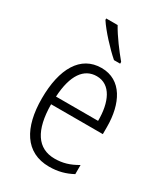

<svg xmlns="http://www.w3.org/2000/svg" viewBox="-191 -852 828 948"><g transform="rotate(30 222.5 -377.5)"><path d="M192 -765H127V-757C156 -712 220 -643 263 -606H298V-616C264 -657 219 -716 192 -765ZM230 -542C111 -542 49 -434 49 -264C49 -99 112 10 248 10C299 10 340 -2 379 -23V-75C335 -49 297 -38 252 -38C154 -38 104 -115 103 -262H398V-303C398 -434 346 -542 230 -542ZM230 -495C310 -495 346 -412 345 -307H105C112 -432 157 -495 230 -495Z"/></g></svg>

Font: Noto Sans Thai Looped Condensed Light
Style: Regular
Weight: 300
Width: 3
Designer: Sasikarn Vongin, Ben Mitchell
Foundry: The Fontpad Ltd
Version: Version 1.001